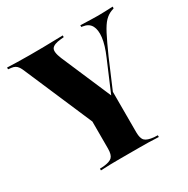

<svg xmlns="http://www.w3.org/2000/svg" viewBox="-142 -544 836 855"><g transform="rotate(-30 276.0 -116.0)"><path d="M286.3 183.9Q258.9 183.9 236.7 183.9Q214.5 183.9 191.1 184.3Q167.7 184.7 137.9 186.3V177.4L155.6 176.6Q189.5 173.4 201.6 161.3Q213.7 149.2 213.7 117.7V-172.6L314.5 2.4L358.9 -97.6V117.7Q358.9 149.2 371 161.3Q383.1 173.4 416.9 176.6L435.5 177.4V186.3Q405.6 184.7 381.9 184.3Q358.1 183.9 335.9 183.9Q313.7 183.9 286.3 183.9ZM258.9 83.9 66.1 -364.5Q59.7 -380.6 53.6 -389.5Q47.6 -398.4 39.9 -402.8Q32.3 -407.3 19.4 -408.9L4.8 -410.5V-419.4Q27.4 -418.5 56.9 -417.7Q86.3 -416.9 116.9 -416.9H123.4H126.6Q160.5 -416.9 191.9 -417.3Q223.4 -417.7 249.2 -418.5Q275 -419.4 291.1 -419.4V-410.5L275 -408.9Q238.7 -405.6 228.2 -391.1Q217.7 -376.6 234.7 -335.5L350.8 -65.3L330.6 -47.6L410.5 -235.5Q433.1 -287.9 437.5 -325Q441.9 -362.1 429.8 -383.9Q417.7 -405.6 387.9 -409.7L381.5 -410.5V-419.4Q412.1 -418.5 431.5 -417.7Q450.8 -416.9 472.6 -416.9Q492.7 -416.9 509.3 -417.7Q525.8 -418.5 547.6 -419.4V-410.5L533.9 -405.6Q515.3 -398.4 499.6 -382.3Q483.9 -366.1 466.1 -331.9Q448.4 -297.6 421 -236.3L284.7 83.9Z"/></g></svg>

Font: Playfair 144pt SemiExpanded Black
Style: Regular
Weight: 900
Width: 6
Designer: Claus Eggers Sørensen
Foundry: Claus Eggers Sørensen
Version: Version 2.203